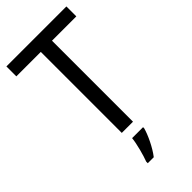

<svg xmlns="http://www.w3.org/2000/svg" viewBox="-287 -779 1066 1066"><g transform="rotate(-45 246.0 -246.5)"><path d="M290 0V-636H481V-714H10V-636H202V0ZM308 70V61H222C218 103 198 175 185 209V221H232C265 179 297 111 308 70Z"/></g></svg>

Font: Noto Sans Malayalam SemiCondensed
Style: Regular
Weight: 400
Width: 4
Designer: Jelle Bosma - Monotype Design Team
Foundry: Monotype Imaging Inc.
Version: Version 2.104